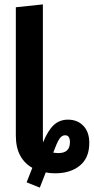

<svg xmlns="http://www.w3.org/2000/svg" viewBox="-20 -774 426 873"><path d="M386 -124Q386 -56 343 -21Q300 14 231 14Q207 14 188 10L161 79L101 55L127 -11Q92 -30 72 -66.5Q52 -103 52 -158V-741L175 -754V-151Q175 -134 176 -127Q198 -181 224.5 -205.5Q251 -230 289 -230Q332 -230 359 -202Q386 -174 386 -124ZM298 -128Q298 -159 276 -159Q261 -159 250 -142.5Q239 -126 222 -80Q236 -78 246 -78Q298 -78 298 -128Z"/></svg>

Font: Fira Sans Compressed Medium
Style: Regular
Weight: 500
Width: 1
Designer: bBox Type GmbH & Carrois Corporate GbR & Edenspiekermann AG
Foundry: bBox Type GmbH & Carrois Corporate GbR & Edenspiekermann AG
Version: Version 4.301